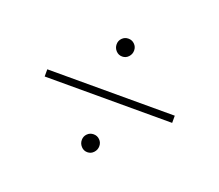

<svg xmlns="http://www.w3.org/2000/svg" viewBox="-63 -593 517 454"><g transform="rotate(20 196.0 -366.0)"><path d="M176.3 -230Q169.9 -236.8 169.9 -246.1Q169.9 -255.4 176.3 -261.7Q182.6 -268.1 191.9 -268.1Q201.2 -268.1 207.5 -261.7Q213.9 -255.4 213.9 -246.1Q213.9 -236.8 207.5 -230Q201.2 -223.1 191.9 -223.1Q182.6 -223.1 176.3 -230ZM176.3 -470.7Q169.9 -477.5 169.9 -486.8Q169.9 -496.1 176.3 -502.4Q182.6 -508.8 191.9 -508.8Q201.2 -508.8 207.5 -502.4Q213.9 -496.1 213.9 -486.8Q213.9 -477.5 207.5 -470.7Q201.2 -463.9 191.9 -463.9Q182.6 -463.9 176.3 -470.7ZM356.9 -356.9H36.1V-375H356.9Z"/></g></svg>

Font: Rawengulk
Style: Light
Weight: 300
Version: Version 0.92